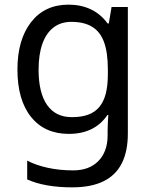

<svg xmlns="http://www.w3.org/2000/svg" viewBox="-20 -566 655 826"><path d="M275 -546Q328 -546 370.5 -526Q413 -506 443 -465H448L460 -536H530V9Q530 85 504 136.5Q478 188 425 214Q372 240 290 240Q232 240 183.5 231.5Q135 223 97 206V125Q135 145 186 156Q237 167 295 167Q364 167 403.5 126.5Q443 86 443 16V-5Q443 -17 444 -39.5Q445 -62 446 -71H442Q414 -30 372.5 -10Q331 10 276 10Q172 10 113.5 -63Q55 -136 55 -267Q55 -395 113.5 -470.5Q172 -546 275 -546ZM287 -472Q242 -472 210.5 -448Q179 -424 162.5 -378Q146 -332 146 -266Q146 -167 182.5 -114.5Q219 -62 289 -62Q330 -62 359 -72.5Q388 -83 407 -105.5Q426 -128 435 -163Q444 -198 444 -246V-267Q444 -340 427.5 -385Q411 -430 376 -451Q341 -472 287 -472Z"/></svg>

Font: ukorean15
Style: Book
Weight: 400
Designer: Jelle Bosma - Monotype Design Team
Foundry: Monotype Imaging Inc.
Version: Version 2.003